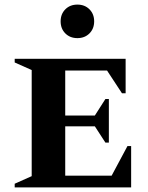

<svg xmlns="http://www.w3.org/2000/svg" viewBox="-20 -816 643 836"><path d="M44 0V-16L118 -49V-511L44 -544V-560H527V-410H511L446 -509H264V-313H393L439 -385H454V-195H439L393 -266H264V-51H466L535 -180H551V0ZM317 -650Q285 -650 264.5 -670.5Q244 -691 244 -723Q244 -755 264.5 -775.5Q285 -796 317 -796Q349 -796 369.5 -775.5Q390 -755 390 -723Q390 -691 369.5 -670.5Q349 -650 317 -650Z"/></svg>

Font: Spectral SC
Style: Bold
Weight: 700
Designer: Jean-Baptiste Levee
Foundry: Production Type
Version: Version 2.001